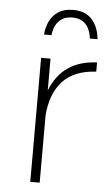

<svg xmlns="http://www.w3.org/2000/svg" viewBox="-53 -767 456 802"><g transform="rotate(5 175.0 -365.5)"><path d="M144.5 0H105V-520H144.5V-387Q195.5 -515.5 339.5 -521V-482.5Q246.5 -477.5 199 -425.5Q151.5 -373.5 144.5 -282ZM333 -618H301Q290.5 -699 220.5 -699Q194.5 -699 177.5 -688Q160.5 -677 151.2 -658.8Q142 -640.5 140 -618H108.5Q111 -648 123.2 -673.8Q135.5 -699.5 159.5 -715.2Q183.5 -731 220.5 -731Q273 -731 300.5 -700Q328 -669 333 -618Z"/></g></svg>

Font: Argentum Novus ExtraLight
Style: Regular
Weight: 250
Designer: Julieta Ulanovsky (font) & Cristiano Sobral (main changes)
Foundry: Julieta Ulanovsky (font) & Cristiano Sobral (main changes)
Version: Version 3.00;November 27, 2020;FontCreator 13.0.0.2655 64-bi